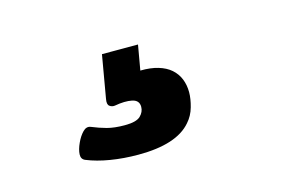

<svg xmlns="http://www.w3.org/2000/svg" viewBox="-46 -112 692 440"><g transform="rotate(-15 300.0 108.0)"><path d="M301.8 -13.7 291.5 45.4Q315.4 44.9 333.5 50.3Q351.6 55.7 363.3 65.9Q375 76.2 380.9 90.6Q386.7 105 386.7 122.1Q386.7 137.7 381.3 156.7Q376 175.8 363.3 189.9Q328.6 230.5 237.8 230.5Q202.6 230.5 171.6 225.3Q140.6 220.2 116.7 210.4Q106.9 206.5 107.4 195.1Q107.9 183.6 114.7 168.9Q121.1 154.8 129.9 145.8Q138.7 136.7 148.4 140.6Q166 147.9 183.3 152.6Q200.7 157.2 225.1 157.2Q252.4 157.2 262.2 147.7Q272 138.2 272 126Q272 110.4 255.4 106.9Q238.8 103.5 214.4 107.9Q207.5 108.9 201.9 104.7Q196.3 100.6 198.7 87.9L216.3 -13.7Z"/></g></svg>

Font: Courier Prime
Style: Bold Italic
Weight: 700
Monospace: yes
Designer: Alan Dague-Greene
Foundry: Quote-Unquote Apps
Version: Version 1.202